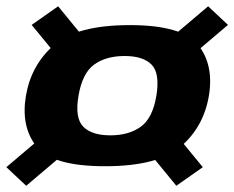

<svg xmlns="http://www.w3.org/2000/svg" viewBox="-39 -625 749 614"><path d="M296.9 -93.4Q466.2 -93.4 539 -156.2Q611.9 -218.9 628.8 -317.6Q645.7 -416 595.5 -480.3Q545.4 -544.7 376.1 -544.7Q206.8 -544.7 133.8 -481.1Q60.8 -417.5 44 -319.1Q27.2 -220.3 77.4 -156.9Q127.6 -93.4 296.9 -93.4ZM44.8 -30.9 199.5 -162 135.9 -221.5 -18.7 -90.4ZM524.9 -30.9 609.5 -90.4 502 -221.5 417.5 -162ZM314 -192.2Q254.7 -192.2 227.3 -219.8Q199.8 -247.4 212.1 -319.1Q224.4 -391.3 262.3 -418.6Q300.1 -445.9 359.4 -445.9Q418.6 -445.9 445.7 -418.4Q472.8 -390.9 461.1 -319.1Q449.3 -247.3 411.3 -219.8Q373.2 -192.2 314 -192.2ZM169.8 -414.3 254.3 -473.8 146.9 -604.9 62.3 -545.4ZM535.5 -414.3 690.1 -545.4 626.6 -604.9 471.9 -473.8Z"/></svg>

Font: Anybody Thin
Style: Italic
Weight: 100
Italic angle: -10°
Designer: Tyler Finck
Foundry: Etcetera Type Company
Version: Version 1.114;gftools[0.9.25]